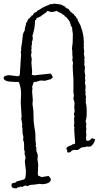

<svg xmlns="http://www.w3.org/2000/svg" viewBox="-22 -852 562 1054"><path d="M61.5 -402.3Q-2 -402.3 -2 -423.8Q-2 -432.6 9.3 -436Q20.5 -439.5 27.3 -439.5L74.2 -433.6Q86.9 -433.6 86.9 -445.3L93.8 -553.7L91.8 -567.4L94.7 -575.2L93.8 -582Q93.8 -589.8 95.7 -598.6Q97.7 -607.4 99.1 -619.1Q100.6 -630.9 102.5 -651.9Q104.5 -672.9 114.3 -685.5Q113.3 -697.3 117.2 -706.1Q121.1 -714.8 121.1 -725.6Q127 -731.4 128.9 -737.8Q130.9 -744.1 135.7 -750L139.6 -751Q141.6 -755.9 143.6 -756.8Q145.5 -757.8 147.9 -760.3Q150.4 -762.7 150.9 -765.1Q151.4 -767.6 153.3 -767.6L156.2 -766.6Q164.1 -781.2 169.9 -783.2Q175.8 -785.2 178.7 -787.1Q181.6 -789.1 181.6 -790.5Q181.6 -792 183.6 -793.9Q190.4 -795.9 197.3 -800.8Q204.1 -805.7 212.9 -810.5Q221.7 -815.4 233.4 -819.8Q245.1 -824.2 255.9 -830.1Q256.8 -829.1 261.7 -829.1L277.3 -832Q278.3 -832 284.2 -831.1Q290 -830.1 305.2 -828.1Q320.3 -826.2 321.3 -822.3Q324.2 -820.3 328.6 -818.8Q333 -817.4 335.9 -815.4Q337.9 -808.6 343.8 -806.6Q349.6 -804.7 354.5 -802.7Q356.4 -796.9 360.8 -793.5Q365.2 -790 367.2 -784.2Q370.1 -786.1 371.6 -783.2Q373 -780.3 375 -778.8Q377 -777.3 378.9 -776.9Q380.9 -776.4 382.8 -774.9Q384.8 -773.4 384.3 -771.5Q383.8 -769.5 384.8 -768.6L388.7 -766.6Q393.6 -761.7 396.5 -756.3Q399.4 -751 404.3 -746.1Q404.3 -738.3 413.1 -724.6Q421.9 -710.9 421.9 -705.1Q437.5 -664.1 437.5 -629.9L438.5 -619.1L437.5 -609.4L438.5 -599.6L437.5 -589.8L440.4 -569.3L438.5 -555.7L442.4 -534.2L440.4 -525.4L442.4 -514.6L440.4 -510.7L442.4 -507.8L440.4 -500L444.3 -482.4L442.4 -458L446.3 -436.5L444.3 -426.8L446.3 -410.2L444.3 -396.5L448.2 -377L446.3 -353.5L448.2 -343.8L446.3 -336.9L450.2 -320.3L448.2 -305.7L450.2 -297.9L448.2 -293Q448.2 -289.1 449.2 -285.2Q454.1 -273.4 454.1 -240.7Q454.1 -208 451.2 -199.2Q448.2 -190.4 448.2 -184.6L452.1 -171.9L450.2 -156.2L452.1 -144.5L450.2 -128.9L452.1 -114.3L450.2 -92.8Q450.2 -84 454.1 -79.1H458Q469.7 -79.1 475.1 -86.4Q480.5 -93.8 488.3 -92.8H490.2V-88.9H495.1Q498 -88.9 500 -86.9Q497.1 -66.4 477.5 -48.8Q469.7 -46.9 463.4 -46.9Q457 -46.9 454.1 -48.8Q449.2 -43.9 442.4 -44.4Q435.5 -44.9 428.7 -43Q421.9 -41 416.5 -36.1Q411.1 -31.2 404.8 -29.3Q398.4 -27.3 392.6 -28.8Q386.7 -30.3 379.9 -28.3Q373 -26.4 367.7 -20.5Q362.3 -14.6 354.5 -14.6L350.6 -15.6Q346.7 -14.6 346.7 -18.1Q346.7 -21.5 347.2 -23.9Q347.7 -26.4 346.7 -28.3Q342.8 -29.3 342.8 -37.1V-39.1Q349.6 -49.8 373 -55.7Q375 -61.5 381.3 -60.5Q387.7 -59.6 390.6 -66.4L385.7 -132.8V-150.4L387.7 -152.3L383.8 -158.2L385.7 -176.8Q385.7 -188.5 384.8 -197.3Q383.8 -206.1 387.7 -215.8Q383.8 -218.8 383.8 -222.7L387.7 -243.2L385.7 -261.7Q385.7 -269.5 386.7 -278.8Q387.7 -288.1 386.2 -293.9Q384.8 -299.8 382.8 -303.2Q380.9 -306.6 380.9 -310.5L383.8 -327.1L380.9 -346.7Q380.9 -366.2 381.3 -384.3Q381.8 -402.3 380.9 -420.4Q379.9 -438.5 378.4 -455.6Q377 -472.7 377 -490.2L378.9 -507.8L375 -521.5L377 -538.1Q375 -543.9 375 -557.6V-571.3L373 -585.9L377 -618.2L377.9 -666L375 -684.6Q375 -695.3 374 -700.2Q366.2 -710 364.3 -721.7Q362.3 -733.4 356.4 -739.7Q350.6 -746.1 346.7 -752Q342.8 -757.8 338.9 -759.8Q337.9 -761.7 336.4 -761.2Q335 -760.7 333.5 -762.2Q332 -763.7 331.1 -767.6Q330.1 -771.5 325.2 -771.5H323.2Q317.4 -779.3 307.6 -782.2Q297.9 -785.2 290 -792Q269.5 -786.1 262.2 -786.1Q254.9 -786.1 248.5 -789.1Q242.2 -792 239.7 -792Q237.3 -792 236.3 -790Q235.4 -788.1 231.9 -784.7Q228.5 -781.2 221.7 -777.3Q214.8 -773.4 210 -768.6H206.1V-764.6Q203.1 -762.7 191.9 -757.8Q180.7 -752.9 178.2 -750.5Q175.8 -748 176.3 -744.6Q176.8 -741.2 174.8 -741.2L170.9 -742.2Q168.9 -689.5 156.2 -657.2Q158.2 -647.5 158.2 -641.1Q158.2 -634.8 155.3 -627.9Q152.3 -621.1 152.3 -619.1L154.3 -613.3L150.4 -596.7L151.4 -585Q151.4 -580.1 148.4 -577.1Q151.4 -572.3 151.4 -568.4L148.4 -547.9L152.3 -527.3L150.4 -507.8L154.3 -460.9Q154.3 -452.1 152.3 -442.4Q157.2 -438.5 167 -438.5L255.9 -448.2Q265.6 -438.5 267.6 -426.8Q256.8 -416 252 -416L222.7 -408.2L206.1 -410.2Q196.3 -410.2 187.5 -406.2Q178.7 -402.3 168 -402.3H164.1Q163.1 -402.3 160.2 -393.1Q157.2 -383.8 155.8 -379.4Q154.3 -375 154.3 -374L156.2 -367.2L154.3 -349.6L158.2 -302.7L156.2 -281.2Q156.2 -276.4 157.7 -270.5Q159.2 -264.6 160.6 -251Q162.1 -237.3 162.1 -214.4Q162.1 -191.4 164.1 -174.3Q166 -157.2 168 -146.5Q169.9 -135.7 171.4 -125Q172.9 -114.3 172.4 -102.5Q171.9 -90.8 172.9 -79.1L175.8 -57.6Q175.8 -55.7 172.9 -55.7Q177.7 -43 177.7 -38.6Q177.7 -34.2 177.2 -30.8Q176.8 -27.3 178.2 -21.5Q179.7 -15.6 182.6 -9.8Q185.5 -3.9 185.5 3.9L183.6 22.5L187.5 49.8V60.5L185.5 100.6Q185.5 112.3 190.4 113.3Q195.3 114.3 198.7 116.2Q202.1 118.2 203.6 119.1Q205.1 120.1 207 120.1L242.2 114.3L246.1 115.2Q256.8 126 256.8 132.8Q256.8 146.5 241.7 152.8Q226.6 159.2 210 159.2L195.3 157.2Q190.4 157.2 184.1 158.7Q177.7 160.2 169.9 161.1Q162.1 162.1 150.4 162.6Q138.7 163.1 130.9 169.9Q128.9 168 125 168.5Q121.1 168.9 119.1 166Q115.2 168 110.4 168.9Q105.5 169.9 102.5 173.8H99.6Q95.7 173.8 88.9 171.9Q88.9 175.8 80.6 175.8Q72.3 175.8 70.3 181.6H64.5Q57.6 182.6 49.3 179.2Q41 175.8 41 165Q41 154.3 48.8 153.3Q56.6 152.3 64.5 149.4L68.4 144.5Q86.9 138.7 97.7 136.7Q108.4 134.8 114.3 129.4Q120.1 124 120.1 85L114.3 34.2L118.2 12.7L112.3 -8.8L114.3 -18.6L110.4 -30.3V-52.7Q110.4 -65.4 108.4 -76.2L104.5 -81.1L106.4 -90.8L104.5 -91.8L106.4 -96.7Q106.4 -101.6 105.5 -105.5Q100.6 -117.2 101.6 -130.9Q102.5 -144.5 98.6 -160.2L100.6 -168L94.7 -200.2L96.7 -213.9L93.8 -257.8L91.8 -292L93.8 -335Q93.8 -373 81.1 -402.3Z"/></svg>

Font: Mountains of Christmas
Style: Regular
Weight: 400
Designer: Crystal Kluge
Foundry: Font Diner, Inc DBA Tart Workshop
Version: Version 1.002